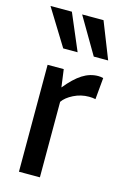

<svg xmlns="http://www.w3.org/2000/svg" viewBox="-116 -798 547 850"><g transform="rotate(15 158.0 -372.5)"><path d="M61 -490H135L146 -409Q184 -456 218.5 -478Q253 -500 291 -500Q303 -500 314 -497L305 -398Q292 -401 275 -401Q238 -401 205 -384.5Q172 -368 157 -346V0H61ZM109 -578 6 -745H104L175 -578ZM249 -578 151 -745H249L315 -578Z"/></g></svg>

Font: Cabin
Style: Regular
Weight: 400
Designer: Pablo Impallari
Foundry: Pablo Impallari. http://www.impallari.com Igino Marini. http://www.ikern.com
Version: Version 2.001